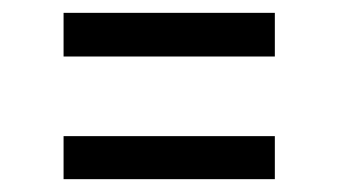

<svg xmlns="http://www.w3.org/2000/svg" viewBox="-20 -396 528 299"><path d="M79 -184H408V-117H79ZM79 -376H408V-308H79Z"/></svg>

Font: Karla ExtraLight
Style: Regular
Weight: 400
Version: Version 2.001